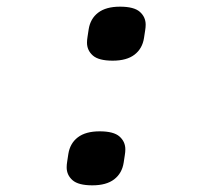

<svg xmlns="http://www.w3.org/2000/svg" viewBox="-20 -546 640 576"><path d="M257 10Q215 10 197.5 -5.5Q180 -21 180 -44Q180 -52 181.5 -61Q183 -70 185 -84Q190 -116 213.5 -134Q237 -152 279 -152Q321 -152 338.5 -136.5Q356 -121 356 -98Q356 -90 354.5 -81Q353 -72 351 -58Q346 -26 322.5 -8Q299 10 257 10ZM318 -364Q276 -364 258.5 -379.5Q241 -395 241 -418Q241 -426 242.5 -435Q244 -444 246 -458Q251 -490 274.5 -508Q298 -526 340 -526Q382 -526 399.5 -510.5Q417 -495 417 -472Q417 -464 415.5 -455Q414 -446 412 -432Q407 -400 383.5 -382Q360 -364 318 -364Z"/></svg>

Font: IBM Plex Mono Medium
Style: Italic
Weight: 500
Italic angle: -9°
Monospace: yes
Designer: Mike Abbink, Paul van der Laan, Pieter van Rosmalen
Foundry: Bold Monday
Version: Version 2.3